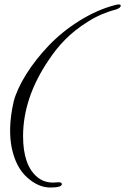

<svg xmlns="http://www.w3.org/2000/svg" viewBox="-20 -777 559 857"><path d="M496 -755C441 -741 387 -717 334 -684C281 -651 235 -613 196 -572C119 -491 61 -399 41 -324C20 -231 23 -166 32 -119C44 -60 67 -16 100 14C134 45 169 60 204 60C239 60 257 55 256 44C255 32 230 38 218 38C190 38 166 30 146 13C104 -22 83 -83 83 -169C83 -283 121 -396 196 -507C241 -575 293 -631 372 -680C411 -705 453 -723 496 -734C511 -739 518 -744 519 -751C519 -759 508 -758 496 -755Z"/></svg>

Font: VL Great Vibes
Style: Regular
Weight: 400
Designer: Robert E. Leuschke
Foundry: Robert E. Leuschke
Version: Version 1.001